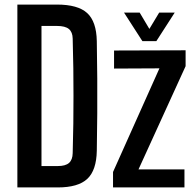

<svg xmlns="http://www.w3.org/2000/svg" viewBox="-20 -820 850 840"><path d="M56 0V-800H229Q321 -800 361.5 -762.8Q402 -725.5 403.5 -640Q405 -554.5 405.5 -477.2Q406 -400 405.5 -323.2Q405 -246.5 403.5 -160.5Q402 -75 362 -37.5Q322 0 232.5 0ZM161.5 -93.5H232.5Q266.5 -93.5 282 -107.2Q297.5 -121 298 -150Q300 -218 300.8 -279.5Q301.5 -341 301.5 -400.5Q301.5 -460 300.8 -521.5Q300 -583 298 -651Q297.5 -679.5 281.5 -693Q265.5 -706.5 229 -706.5H161.5ZM474.5 0V-67.5L677.5 -521L479 -520V-599L792 -600V-530.5L586 -79H787V0ZM603 -640 522.5 -765H591L633.5 -693.5L676.5 -765H744.5L664 -640Z"/></svg>

Font: Big Shoulders Medium
Style: Regular
Weight: 500
Designer: Patric King
Foundry: XO Type Co
Version: Version 2.002